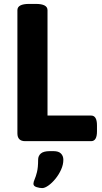

<svg xmlns="http://www.w3.org/2000/svg" viewBox="-20 -722 524 982"><path d="M163 -702Q223 -702 223 -670V-131H446Q476 -131 476 -81V-50Q476 0 446 0H109Q69 0 69 -40V-670Q69 -702 129 -702ZM254 51Q280 51 292 63.5Q304 76 304 95Q304 120 292.5 145.5Q281 171 263.5 192.5Q246 214 227.5 227Q209 240 196 240Q183 240 167 235Q151 230 151 218Q151 209 157 195.5Q163 182 169 158.5Q175 135 175 95Q175 75 189 63Q203 51 235 51Z"/></svg>

Font: Asap VF Beta
Style: Regular
Weight: 400
Designer: Pablo Cosgaya
Foundry: Pablo Cosgaya
Version: Version 1.007